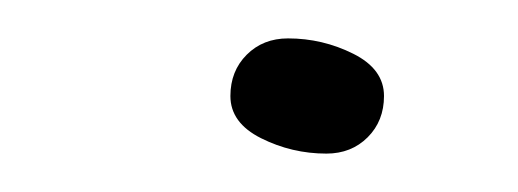

<svg xmlns="http://www.w3.org/2000/svg" viewBox="-20 -80 270 100"><path d="M100 -30Q100 -43 108.5 -51.5Q117 -60 130 -60Q148 -60 164 -52Q180 -44 180 -30Q180 -17 171.5 -8.5Q163 0 150 0Q132 0 116 -8Q100 -16 100 -30Z"/></svg>

Font: Pecita
Style: Book
Weight: 400
Width: 7
Version: Version 4.3